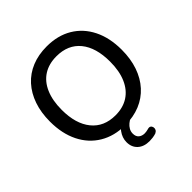

<svg xmlns="http://www.w3.org/2000/svg" viewBox="-236 -883 1247 1247"><g transform="rotate(-45 387.5 -260.0)"><path d="M388 9Q288 9 213.5 -35.5Q139 -80 98.5 -161.5Q58 -243 58 -353Q58 -436 81 -502.5Q104 -569 147 -616.5Q190 -664 251 -689Q312 -714 388 -714Q489 -714 563 -670Q637 -626 677.5 -545Q718 -464 718 -354Q718 -271 695 -204Q672 -137 628.5 -89Q585 -41 524 -16Q463 9 388 9ZM388 -81Q458 -81 507.5 -113Q557 -145 583.5 -206Q610 -267 610 -353Q610 -482 552 -553Q494 -624 388 -624Q318 -624 268.5 -592.5Q219 -561 192.5 -500Q166 -439 166 -353Q166 -225 224.5 -153Q283 -81 388 -81ZM426 194Q375 194 345 166.5Q315 139 315 93Q315 52 341.5 16.5Q368 -19 414 -39L446 0Q430 7 415.5 19Q401 31 392 47Q383 63 383 82Q383 109 399 122.5Q415 136 440 136Q448 136 456 134.5Q464 133 472 131Q488 126 496.5 131.5Q505 137 507.5 148Q510 159 505 169Q500 179 487 185Q471 190 455.5 192Q440 194 426 194Z"/></g></svg>

Font: Nunito ExtraLight SemiBold
Style: Regular
Weight: 600
Version: Version 3.602